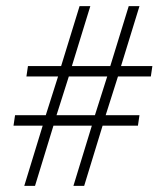

<svg xmlns="http://www.w3.org/2000/svg" viewBox="-20 -605 527 625"><path d="M434 -230 429 -196H314L254 0H219L279 -196H154L94 0H59L119 -196H24L29 -230H129L169 -356H66L71 -390H179L239 -585H274L214 -390H339L399 -585H434L374 -390H476L471 -356H364L324 -230ZM164 -230H289L329 -356H204Z"/></svg>

Font: Judson
Style: Italic
Weight: 400
Italic angle: -9.5°
Version: Version 20110429